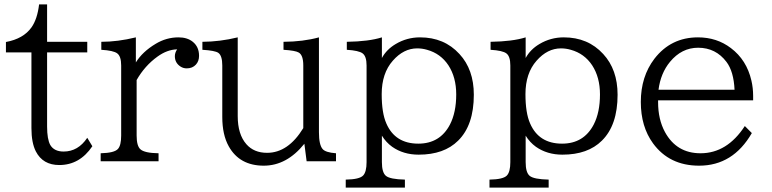

<svg xmlns="http://www.w3.org/2000/svg" viewBox="-20 -729 3490 868"><path d="M6.8 -492.2V-539.1Q85.9 -553.7 122.6 -605.5Q148.9 -643.1 156.7 -709H192.9V-540H374.5V-492.2H192.9V-157.2Q192.9 -99.1 207.5 -73.2Q225.1 -43.9 267.6 -43.9Q333 -43.9 374.5 -106L397.5 -67.9Q340.3 17.1 248 17.1Q173.8 17.1 142.1 -44.4Q122.1 -83.5 122.1 -149.9V-492.2Z M435.1 0V-36.1Q497.1 -37.6 513.2 -55.7Q527.8 -71.8 527.8 -116.2V-433.1Q527.8 -474.6 509.8 -487.8Q493.2 -500.5 438 -503.9V-540Q512.2 -540 594.2 -560.1V-446.8Q624 -495.1 683.6 -530.8Q731.9 -560.1 787.1 -560.1Q826.7 -560.1 851.6 -540Q879.9 -517.1 879.9 -476.6Q879.9 -452.6 865.7 -437Q850.1 -419.9 824.2 -419.9Q808.6 -419.9 795.9 -428.2Q770.5 -444.8 770.5 -475.1Q770.5 -490.7 780.8 -505.9Q735.8 -504.9 691.9 -473.1Q634.3 -431.6 597.7 -367.2V-116.2Q597.7 -69.3 614.7 -54.2Q633.3 -37.1 696.8 -36.1V0Z M1366.2 0 1356 -79.1Q1276.4 20 1172.4 20Q1063 20 1014.2 -67.4Q984.9 -119.6 984.9 -200.2V-433.1Q984.9 -477.5 966.8 -490.2Q951.7 -500.5 895 -503.9V-540Q974.6 -540.5 1054.7 -560.1V-204.1Q1054.7 -121.6 1093.8 -77.1Q1127.9 -38.1 1187.5 -38.1Q1282.7 -38.1 1351.1 -149.9V-433.1Q1351.1 -479 1331.1 -491.2Q1316.4 -500.5 1261.7 -503.9V-540Q1350.1 -540.5 1421.9 -560.1V-130.9Q1421.9 -74.7 1438.5 -55.2Q1451.7 -39.6 1499 -36.1V0Z M1543 119.1V83Q1605 82 1621.6 64.5Q1637.2 48.3 1637.2 3.9V-433.1Q1637.2 -474.6 1619.1 -487.8Q1602.1 -500.5 1547.9 -503.9V-540Q1647.5 -541.5 1706.5 -560.1V-466.8Q1727.5 -505.4 1768.6 -529.8Q1819.3 -560.1 1878.9 -560.1Q1988.3 -560.1 2057.1 -484.9Q2122.1 -414.6 2122.1 -300.8Q2122.1 -163.1 2051.3 -93.3Q1987.8 -29.8 1872.6 -29.8Q1803.7 -29.8 1752.9 -65.4Q1725.1 -85.4 1706.5 -115.7V3.9Q1706.5 50.8 1724.6 65.9Q1743.2 81.5 1810.5 83V119.1ZM1866.2 -510.3Q1804.7 -510.3 1755.9 -454.6Q1705.6 -397.9 1705.6 -303.2Q1705.6 -218.3 1726.6 -170.9Q1766.1 -79.6 1871.1 -79.6Q1969.2 -79.6 2014.2 -166Q2042.5 -220.7 2042.5 -302.2Q2042.5 -379.4 2007.3 -433.6Q1972.2 -486.8 1910.6 -503.9Q1888.7 -510.3 1866.2 -510.3Z M2192.9 119.1V83Q2254.9 82 2271.5 64.5Q2287.1 48.3 2287.1 3.9V-433.1Q2287.1 -474.6 2269 -487.8Q2252 -500.5 2197.8 -503.9V-540Q2297.4 -541.5 2356.4 -560.1V-466.8Q2377.4 -505.4 2418.5 -529.8Q2469.2 -560.1 2528.8 -560.1Q2638.2 -560.1 2707 -484.9Q2772 -414.6 2772 -300.8Q2772 -163.1 2701.2 -93.3Q2637.7 -29.8 2522.5 -29.8Q2453.6 -29.8 2402.8 -65.4Q2375 -85.4 2356.4 -115.7V3.9Q2356.4 50.8 2374.5 65.9Q2393.1 81.5 2460.4 83V119.1ZM2516.1 -510.3Q2454.6 -510.3 2405.8 -454.6Q2355.5 -397.9 2355.5 -303.2Q2355.5 -218.3 2376.5 -170.9Q2416 -79.6 2521 -79.6Q2619.1 -79.6 2664.1 -166Q2692.4 -220.7 2692.4 -302.2Q2692.4 -379.4 2657.2 -433.6Q2622.1 -486.8 2560.5 -503.9Q2538.6 -510.3 2516.1 -510.3Z M2955.1 -275.4V-267.6Q2955.1 -189 2986.3 -131.8Q3038.6 -36.1 3147 -36.1Q3267.1 -36.1 3347.2 -159.2L3378.9 -127.4Q3293.9 20 3140.6 20Q3005.9 20 2932.1 -81.1Q2877 -156.7 2877 -268.1Q2877 -382.8 2938.5 -463.4Q3013.2 -560.1 3135.3 -560.1Q3220.7 -560.1 3284.2 -511.7Q3355.5 -458 3377 -364.7Q3384.8 -331.1 3384.8 -295.4V-275.4ZM3300.8 -323.2Q3296.9 -406.2 3264.2 -449.2Q3215.8 -513.2 3136.2 -513.2Q3061.5 -513.2 3008.8 -449.2Q2966.8 -398.4 2957 -323.2Z"/></svg>

Font: BIZ UDPMincho
Style: Regular
Weight: 400
Designer: TypeBank Co., Ltd.
Foundry: Morisawa Inc.
Version: Version 1.06